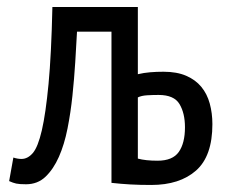

<svg xmlns="http://www.w3.org/2000/svg" viewBox="-20 -520 640 546"><path d="M372 -309Q389 -313 407 -314.5Q425 -316 445 -316Q483 -316 509.5 -304.5Q536 -293 552.5 -273Q569 -253 576.5 -225.5Q584 -198 584 -167Q584 -76 537.5 -35Q491 6 410 6Q377 6 350.5 4.5Q324 3 297 0V-430H199Q197 -391 194 -343.5Q191 -296 186 -248Q181 -200 172 -154.5Q163 -109 147.5 -74Q132 -39 109.5 -17.5Q87 4 54 4Q35 4 26 2Q17 0 6 -5L18 -72Q30 -68 41 -68Q59 -68 73.5 -85Q88 -102 99 -149.5Q110 -197 118 -281Q126 -365 129 -500H372ZM372 -69Q394 -63 428 -63Q471 -63 488.5 -88Q506 -113 506 -158Q506 -198 490.5 -224Q475 -250 431 -250Q414 -250 398 -249Q382 -248 372 -243Z"/></svg>

Font: PT Mono
Style: Regular
Weight: 400
Monospace: yes
Designer: A.Korolkova, I.Chaeva
Foundry: ParaType Ltd
Version: Version 1.001W OFL